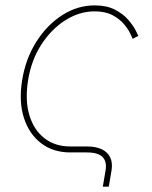

<svg xmlns="http://www.w3.org/2000/svg" viewBox="-20 -574 572 723"><path d="M367.2 128.9 377.4 68.4Q383.3 34.7 366.2 17.3Q349.1 0 307.6 0H244.6Q180.2 0 134.8 -34.7Q89.4 -69.3 69.8 -130.9Q50.3 -192.4 63.5 -272.9Q76.7 -353.5 116.9 -417Q157.2 -480.5 214.6 -517.1Q272 -553.7 336.4 -553.7Q381.8 -553.7 412.8 -537.6Q443.8 -521.5 462.6 -499.8Q481.4 -478 490.5 -460.2Q499.5 -442.4 501 -439L479.5 -427.7Q478 -431.6 470.5 -447.8Q462.9 -463.9 446.8 -483.2Q430.7 -502.4 403.8 -516.8Q377 -531.2 336.4 -531.2Q278.8 -531.2 226.1 -497.8Q173.3 -464.4 135.7 -406.2Q98.1 -348.1 85.9 -272.9Q73.7 -197.8 90.3 -141.4Q106.9 -85 147 -53.7Q187 -22.5 244.6 -22.5H307.6Q340.8 -22.5 363 -12Q385.3 -1.5 395 18.8Q404.8 39.1 399.9 68.4L389.6 128.9Z"/></svg>

Font: Inter Thin
Style: Italic
Weight: 250
Italic angle: -9.3988°
Designer: Rasmus Andersson
Foundry: rsms
Version: Version 4.001;git-66647c0bb